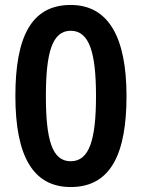

<svg xmlns="http://www.w3.org/2000/svg" viewBox="-20 -744 572 774"><path d="M490 -357C490 -594 417 -724 265 -724C106 -724 42 -595 42 -357C42 -112 115 10 265 10C430 10 490 -130 490 -357ZM165 -357C165 -533 191 -620 265 -620C340 -620 367 -532 367 -357C367 -180 340 -94 265 -94C190 -94 165 -180 165 -357Z"/></svg>

Font: Noto Sans Myanmar UI SemiCondensed SemiBold
Style: Regular
Weight: 600
Width: 4
Designer: Monotype Design Team
Foundry: Monotype Imaging Inc.
Version: Version 2.103